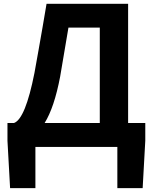

<svg xmlns="http://www.w3.org/2000/svg" viewBox="-20 -760 790 993"><path d="M496.1 -617.2H334Q302.7 -429.7 291 -363.3Q260.7 -204.1 210.9 -124H496.1ZM642.6 -124H731.4V-32.2L717.8 212.9H586.9V0H163.1V212.9H32.2L18.6 -32.2V-124H52.7Q111.3 -145.5 158.2 -382.8Q168.9 -442.4 178.7 -497.1Q188.5 -551.8 200.2 -619.6Q211.9 -687.5 220.7 -740.2H642.6Z"/></svg>

Font: Gen Shin Gothic Bold
Style: Bold
Weight: 700
Designer: [Source Han Sans]
Ryoko NISHIZUKA  (kana & ideographs); Paul D. Hunt (Latin, Greek & Cyrillic); Wenlong ZHANG  (bopomofo
Version: Version 1.002.20150607